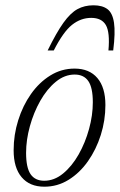

<svg xmlns="http://www.w3.org/2000/svg" viewBox="-20 -695 453 725"><path d="M261.5 -436Q317.5 -436 347.8 -400.2Q378 -364.5 378 -298.5Q378 -240 360.5 -185Q343 -130 312 -86Q281 -42 239 -16Q197 10 147.5 10Q92 10 61.8 -25.8Q31.5 -61.5 31.5 -127.5Q31.5 -186 48.8 -241Q66 -296 97 -340Q128 -384 170 -410Q212 -436 261.5 -436ZM147 -12.5Q185 -12.5 218.2 -39.8Q251.5 -67 276.8 -111.5Q302 -156 316.2 -207.8Q330.5 -259.5 330.5 -308.5Q330.5 -364 313.5 -388.8Q296.5 -413.5 262 -413.5Q224 -413.5 190.8 -386.2Q157.5 -359 132.2 -314.5Q107 -270 92.8 -218.2Q78.5 -166.5 78.5 -117.5Q78.5 -62 95.5 -37.2Q112.5 -12.5 147 -12.5ZM324.5 -627.5Q285 -627.5 252 -601.2Q219 -575 183 -504.5H160Q193 -572 219.5 -609Q246 -646 272.5 -660.5Q299 -675 333 -675Q366.5 -675 385.8 -660.5Q405 -646 410.5 -609Q416 -572 407.5 -504.5H389.5Q395.5 -573 379.8 -600.2Q364 -627.5 324.5 -627.5Z"/></svg>

Font: Newsreader Text Light
Style: Italic
Weight: 300
Italic angle: -17°
Designer: Hugues Gentile
Foundry: Production Type
Version: Version 1.001